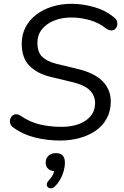

<svg xmlns="http://www.w3.org/2000/svg" viewBox="-20 -734 655 1015"><path d="M297.3 8.9Q230.1 8.9 165.5 -6.9Q100.9 -22.8 51 -59.6Q38.3 -68 34.5 -79.2Q30.7 -90.3 33.1 -101.5Q35.6 -112.7 43.4 -120.7Q51.2 -128.7 62.9 -129.8Q74.6 -131 88.7 -122.1Q137.3 -88.7 190.7 -76.1Q244 -63.5 304 -63.5Q384.7 -63.5 433.6 -97.2Q482.6 -130.8 482.6 -188.6Q482.6 -229 453.8 -257.6Q425.1 -286.2 352.2 -302.4L248.5 -327.3Q178.7 -343.8 136.8 -385.1Q94.8 -426.4 94.8 -503.1Q94.8 -551.4 115.2 -590.2Q135.7 -629.1 172 -656.8Q208.3 -684.5 256.2 -699.2Q304 -713.9 358.4 -713.9Q416.2 -713.9 477.2 -696.8Q538.3 -679.6 583.6 -641.3Q594.7 -633 598.4 -621.3Q602 -609.5 599.2 -598.6Q596.5 -587.7 588.7 -580.6Q580.9 -573.6 569 -573.2Q557.1 -572.7 541.5 -583Q502.8 -614.1 454.3 -627.8Q405.8 -641.5 356.4 -641.5Q305.5 -641.5 264.9 -624.7Q224.3 -608 201.1 -578.4Q177.8 -548.8 177.8 -508.2Q177.8 -457.5 203.5 -433.3Q229.3 -409 279.1 -396.4L382.8 -371.5Q477.1 -350 521.4 -305.6Q565.6 -261.2 565.6 -197.7Q565.6 -147.5 544.7 -108.7Q523.9 -69.8 487.1 -43.9Q450.3 -18 401.7 -4.5Q353.2 8.9 297.3 8.9ZM270 251.4Q260.1 261.3 250 261.5Q239.9 261.7 233.5 256.1Q227.2 250.4 227.4 240.5Q227.7 230.6 237.5 220.3Q252.6 204.7 259.9 189.2Q267.2 173.7 269.7 156.1L272.8 170.7Q248.7 170.7 235.1 158.8Q221.5 146.9 221.5 126.6Q221.5 102.6 236.5 89Q251.4 75.5 275.4 75.5Q323.1 75.5 323.1 125.7Q323.1 148.1 316.4 171.4Q309.7 194.8 297.8 215.4Q285.9 236 270 251.4Z"/></svg>

Font: Nunito Variable Extra Light
Style: Italic
Weight: 200
Italic angle: -9°
Designer: Vernon Adams
Foundry: Vernon Adams
Version: Version 3.602